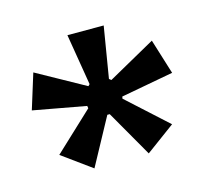

<svg xmlns="http://www.w3.org/2000/svg" viewBox="-60 -767 495 460"><g transform="rotate(-15 187.5 -537.5)"><path d="M122 -375 49 -428 145 -518 144 -524 13 -548 40 -635 159 -569 163 -573 142 -700H232L211 -573L216 -569L334 -635L361 -548L231 -524L230 -519L329 -429L257 -376L191 -491H185Z"/></g></svg>

Font: Bricolage Grotesque
Style: Regular
Weight: 400
Designer: Mathieu Triay
Foundry: Atelier Triay
Version: Version 1.001;gftools[0.9.33.dev8+g029e19f]